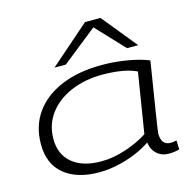

<svg xmlns="http://www.w3.org/2000/svg" viewBox="-114 -906 1039 1032"><g transform="rotate(-15 405.5 -390.0)"><path d="M700 10Q662 10 635.5 -13.5Q609 -37 603 -78Q565 -52 516 -32Q467 -12 415 -1Q363 10 314 10Q191 10 120 -48Q49 -106 49 -216Q49 -318 102 -391.5Q155 -465 250.5 -504.5Q346 -544 474 -544Q545 -544 616 -532Q687 -520 734 -500Q723 -431 712 -362.5Q701 -294 692 -238Q683 -182 678 -147.5Q673 -113 673 -110Q673 -44 725 -44Q744 -44 758 -49L760 2Q734 10 700 10ZM600 -125 654 -460Q618 -477 570 -485Q522 -493 466 -493Q365 -493 287 -459Q209 -425 165 -365Q121 -305 121 -226Q121 -140 179 -92Q237 -44 340 -44Q405 -44 475.5 -67Q546 -90 600 -125ZM226 -596 448 -790H534L692 -596H630L484 -751L289 -596Z"/></g></svg>

Font: Georama ExtraExtended Light
Style: Italic
Weight: 300
Width: 8
Italic angle: -9°
Designer: Jean-Baptiste Levee
Foundry: Production Type
Version: Version 1.000